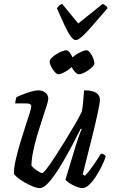

<svg xmlns="http://www.w3.org/2000/svg" viewBox="-20 -962 590 982"><path d="M183 0Q168 0 146.5 -9Q125 -18 103.5 -30.5Q82 -43 67.5 -55.5Q53 -68 51 -74Q51 -102 60 -143Q69 -184 82.5 -228.5Q96 -273 109 -313Q122 -353 131 -381Q140 -409 140 -417Q140 -427 133 -430Q126 -433 114 -433H58Q58 -442 60.5 -451.5Q63 -461 64 -465Q81 -473 102 -481Q123 -489 142.5 -494.5Q162 -500 176 -500Q197 -500 212 -488Q227 -476 227 -457Q227 -448 218.5 -421Q210 -394 197 -355Q184 -316 171 -272.5Q158 -229 149.5 -187.5Q141 -146 141 -114Q152 -101 170 -89Q188 -77 196 -77Q202 -77 219.5 -100Q237 -123 261.5 -160.5Q286 -198 312.5 -241Q339 -284 362 -323.5Q385 -363 398 -390Q403 -412 405.5 -443.5Q408 -475 410 -500Q436 -500 454 -495Q472 -490 481.5 -479Q491 -468 491 -451Q491 -436 480 -384.5Q469 -333 449 -253Q429 -173 403 -70L414 -63Q425 -73 440.5 -93.5Q456 -114 471 -137Q486 -160 496 -176Q504 -176 511 -172Q518 -168 521 -163Q515 -142 501.5 -114.5Q488 -87 471 -60.5Q454 -34 436 -17Q418 0 402 0Q388 0 368.5 -8Q349 -16 333.5 -26.5Q318 -37 315 -44L369 -222Q378 -249 385.5 -271Q393 -293 398 -301L393 -304Q376 -270 354.5 -229Q333 -188 310 -147.5Q287 -107 264 -73.5Q241 -40 220.5 -20Q200 0 183 0ZM278 -582Q271 -582 260 -594Q249 -606 241.5 -621.5Q234 -637 234 -647Q234 -656 244 -666Q254 -676 268.5 -685Q283 -694 297.5 -699.5Q312 -705 318 -705Q327 -705 336.5 -693Q346 -681 352.5 -665Q359 -649 359 -638Q359 -631 349.5 -621.5Q340 -612 326.5 -603Q313 -594 300 -588Q287 -582 278 -582ZM383 -582Q375 -582 364 -593.5Q353 -605 345.5 -621Q338 -637 338 -647Q338 -656 348 -666Q358 -676 372.5 -685Q387 -694 401 -699.5Q415 -705 422 -705Q431 -705 440.5 -693Q450 -681 456.5 -665Q463 -649 463 -638Q463 -631 454 -621.5Q445 -612 431.5 -602.5Q418 -593 404.5 -587.5Q391 -582 383 -582ZM367 -757Q356 -757 341.5 -776.5Q327 -796 310 -833Q293 -870 271 -920Q277 -927 282.5 -933Q288 -939 298 -942L380 -842L505 -942Q515 -938 522 -932Q529 -926 530 -920Q487 -871 455.5 -834Q424 -797 402 -777Q380 -757 367 -757Z"/></svg>

Font: Texturina Medium 12pt
Style: Italic
Weight: 400
Italic angle: -11°
Version: Version 1.002